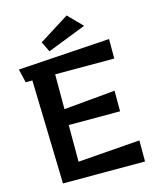

<svg xmlns="http://www.w3.org/2000/svg" viewBox="-142 -1094 962 1189"><g transform="rotate(-15 339.0 -499.5)"><path d="M242 -812 210 -878 402 -999 490 -909ZM111 0 93 -665H50L30 -752L618 -790V-665H239V-442L568 -472V-340H239V-105L637 -135V0Z"/></g></svg>

Font: RocknRoll One
Style: Regular
Weight: 400
Designer: Fontworks Inc.
Foundry: Fontworks Inc.
Version: Version 1.100